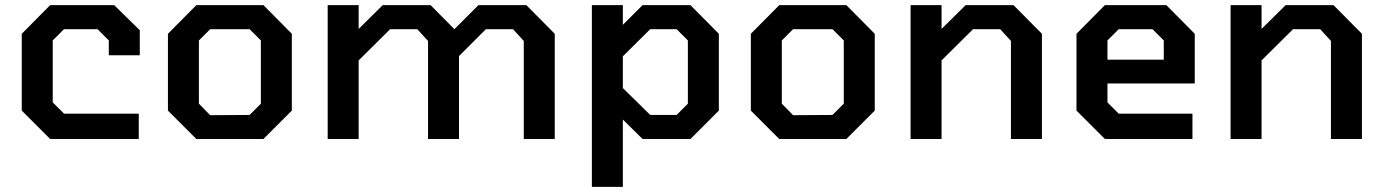

<svg xmlns="http://www.w3.org/2000/svg" viewBox="-20 -543 5410 750"><path d="M176 0 65 -111V-411L176 -523H426L526 -425V-327H405V-385L361 -429H230L186 -385V-143L230 -99H522V0Z M747 0 636 -111V-411L747 -523H1009L1120 -411V-111L1009 0ZM801 -93 955 -94 999 -138V-385L955 -429H801L757 -385V-138Z M1260 0V-523H1381V-430L1475 -523H1662L1755 -429L1849 -523H2036L2147 -411V0H2026V-383L1984 -429H1878L1773 -324V0H1652V-383L1610 -429H1504L1381 -307V0Z M2292 187V-523H2413V-446L2490 -523H2677L2788 -411V-111L2677 0H2490L2413 -76V187ZM2520 -94H2623L2667 -138V-385L2623 -429H2520L2413 -323V-199Z M3024 0 2913 -111V-411L3024 -523H3286L3397 -411V-111L3286 0ZM3078 -93 3232 -94 3276 -138V-385L3232 -429H3078L3034 -385V-138Z M3537 0V-523H3658V-430L3752 -523H3939L4050 -411V0H3929V-383L3887 -429H3781L3658 -307V0Z M4296 0 4185 -111V-411L4296 -523H4536L4647 -411V-217H4306V-143L4350 -99H4638V0ZM4306 -310H4526V-385L4482 -429H4350L4306 -385Z M4787 0V-523H4908V-430L5002 -523H5189L5300 -411V0H5179V-383L5137 -429H5031L4908 -307V0Z"/></svg>

Font: Tomorrow Medium
Style: Regular
Weight: 500
Designer: Tony de Marco, Monica Rizzolli
Foundry: Just in Type
Version: Version 2.002